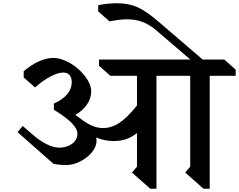

<svg xmlns="http://www.w3.org/2000/svg" viewBox="-20 -1153 1472 1183"><path d="M1272 -686V10H1234L1121 -90L1152 -126V-686H944V10H906L793 -90L824 -126V-333Q791 -307 756.5 -295.5Q722 -284 679 -284Q624 -284 573 -306Q575 -292 575 -287Q575 -250 547 -215.5Q519 -181 475 -158.5Q431 -136 386 -136Q369 -136 345 -138.5Q321 -141 309 -144L88 -339L120 -377L175 -329Q273 -243 349 -243Q396 -245 426.5 -269Q457 -293 457 -329Q457 -359 423 -394Q389 -429 312 -477V-515Q366 -539 394 -572.5Q422 -606 422 -646Q422 -675 408.5 -690.5Q395 -706 370 -706Q337 -706 290.5 -681.5Q244 -657 196 -614L126 -676V-714Q171 -753 218.5 -774.5Q266 -796 307 -796Q358 -796 413 -763.5Q468 -731 505 -682Q542 -633 542 -589Q542 -547 515.5 -508.5Q489 -470 444 -445Q480 -420 492 -410Q528 -385 557.5 -374.5Q587 -364 614 -364Q667 -364 715 -395.5Q763 -427 824 -503V-686H660L590 -748V-786H1153L943 -966Q902 -1001 859 -1017.5Q816 -1034 762 -1034Q716 -1034 655 -1021L585 -1083V-1121Q644 -1133 700 -1133Q772 -1133 825.5 -1109.5Q879 -1086 955 -1021L1229 -786H1362L1432 -724V-686Z"/></svg>

Font: Inknut
Style: Antiqua
Weight: 400
Designer: Claus Eggers Srensen
Foundry: Claus Eggers Srensen
Version: Version 1.000; ttfautohint (v1.2) -l 7 -r 28 -G 50 -x 13 -D 